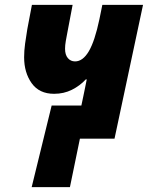

<svg xmlns="http://www.w3.org/2000/svg" viewBox="-20 -569 613 788"><path d="M110 199 192 -136H314L322 -174Q326 -191 329.5 -210.5Q333 -230 336 -243H332Q308 -217 275 -200.5Q242 -184 202 -184Q141 -184 110 -227.5Q79 -271 79 -334Q79 -360 83 -390Q87 -420 92 -449L111 -549H278L256 -433Q253 -418 250 -400.5Q247 -383 247 -369Q247 -344 258.5 -330.5Q270 -317 288 -317Q320 -317 344.5 -358.5Q369 -400 388 -490L400 -549H567L450 0H308L267 199Z"/></svg>

Font: Noto Sans Disp ExtBd
Style: Italic
Weight: 800
Italic angle: -12°
Designer: Monotype Design Team
Foundry: Monotype Imaging Inc.
Version: Version 2.000;GOOG;noto-source:20170915:90ef993387c0